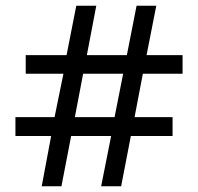

<svg xmlns="http://www.w3.org/2000/svg" viewBox="-20 -652 693 672"><path d="M159 -176H34V-242H171L202 -394H70V-459H213L247 -632H317L284 -459H424L458 -632H527L493 -459H619V-394H480L451 -242H584V-176H438L404 0H334L369 -176H229L195 0H126ZM381 -242 411 -394H271L242 -242Z"/></svg>

Font: uoriya25
Style: Book
Weight: 400
Designer: Jelle Bosma - Monotype Design Team
Foundry: Monotype Imaging Inc.
Version: Version 2.003